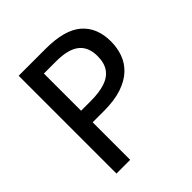

<svg xmlns="http://www.w3.org/2000/svg" viewBox="-192 -853 991 991"><g transform="rotate(-45 304.0 -357.0)"><path d="M292.5 -713.9Q430.7 -713.9 494.4 -658.7Q558.1 -603.5 558.1 -502Q558.1 -456.1 543.5 -414.8Q528.8 -373.5 495.8 -342Q462.9 -310.5 409.2 -292.2Q355.5 -273.9 277.3 -273.9H195.8V0H95.7V-713.9ZM284.7 -629.9H195.8V-358.4H266.6Q328.6 -358.4 370.6 -372.3Q412.6 -386.2 434.1 -417Q455.6 -447.8 455.6 -498Q455.6 -564.5 414.1 -597.2Q372.6 -629.9 284.7 -629.9Z"/></g></svg>

Font: Open Sans Medium
Style: Regular
Weight: 500
Designer: Monotype Design Team
Foundry: Monotype Imaging Inc.
Version: Version 3.000